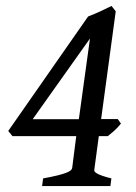

<svg xmlns="http://www.w3.org/2000/svg" viewBox="-20 -628 459 648"><path d="M90.3 -225.6H246.1L283.7 -498ZM388.2 -210.9Q376 -195.8 365.2 -186.3Q354.5 -176.8 343.8 -168.5H313.5L298.3 -55.7Q297.4 -51.8 299.8 -48.6Q302.2 -45.4 308.8 -41.7Q315.4 -38.1 326.9 -34.2Q338.4 -30.3 356 -25.9L352.5 0H122.1L125.5 -25.9Q154.8 -31.2 173.6 -35.9Q192.4 -40.5 203.1 -44.7Q213.9 -48.8 218.3 -52.7Q222.7 -56.6 223.6 -61L237.3 -168.5H22L7.8 -186L277.3 -572.3Q298.8 -580.6 319.8 -590.3Q340.8 -600.1 356.4 -607.9L370.6 -589.8L321.3 -226.1H377.4Z"/></svg>

Font: Gentium Book Basic
Style: Italic
Weight: 400
Italic angle: -8°
Designer: J. Victor Gaultney and Annie Olsen
Foundry: SIL International
Version: Version 1.102; 2013; Maintenance release